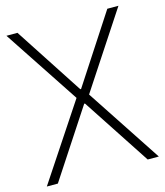

<svg xmlns="http://www.w3.org/2000/svg" viewBox="-109 -812 771 895"><g transform="rotate(-15 276.0 -364.0)"><path d="M59.1 -727.5 273.9 -397.9H277.8L492.7 -727.5H546.4L307.1 -363.3L546.4 0H492.7L277.8 -327.6H273.9L59.1 0H5.9L246.6 -363.3L5.9 -727.5Z"/></g></svg>

Font: Inter Display Extra Light
Style: Regular
Weight: 200
Designer: Rasmus Andersson
Foundry: rsms
Version: Version 4.000;git-4fc901f